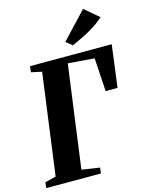

<svg xmlns="http://www.w3.org/2000/svg" viewBox="-145 -1083 898 1169"><g transform="rotate(-15 304.0 -498.0)"><path d="M-2.5 0 1.5 -36 70.5 -53 156.5 -691 89.5 -705.5 94 -743H609L574.5 -477H499.5L486.5 -687L320.5 -700L233 -53L346 -36L342 0ZM379.5 -798 339.5 -829.5 496 -996 586 -920Q555.5 -892 519 -869.2Q482.5 -846.5 446.2 -829Q410 -811.5 379.5 -798Z"/></g></svg>

Font: Merriweather 72pt ExtraBold
Style: Italic
Weight: 800
Italic angle: -7.8°
Version: Version 2.101